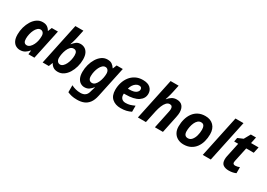

<svg xmlns="http://www.w3.org/2000/svg" viewBox="8 -1784 4240 3048"><g transform="rotate(30 2127.5 -260.0)"><path d="M198 10Q159 10 123.5 -9.5Q88 -29 66 -72.5Q44 -116 44 -188Q44 -255 62 -320Q80 -385 113 -438.5Q146 -492 192.5 -524Q239 -556 297 -556Q349 -556 381.5 -534Q414 -512 432 -476H436L464 -546H577L461 0H351L358 -71H354Q325 -35 287.5 -12.5Q250 10 198 10ZM256 -109Q286 -109 312 -133Q338 -157 356.5 -195Q375 -233 383 -275Q390 -311 390 -357Q390 -392 372 -414.5Q354 -437 322 -437Q295 -437 271.5 -415.5Q248 -394 230.5 -359Q213 -324 203 -281Q193 -238 193 -195Q193 -109 256 -109Z M892 10Q840 10 807.5 -12Q775 -34 757 -70H753L725 0H612L773 -760H920L890 -619Q886 -599 879 -572.5Q872 -546 864 -519.5Q856 -493 849 -473H853Q879 -506 910 -531Q941 -556 991 -556Q1031 -556 1066 -536.5Q1101 -517 1123 -473.5Q1145 -430 1145 -358Q1145 -291 1127 -226Q1109 -161 1076 -107.5Q1043 -54 996.5 -22Q950 10 892 10ZM867 -109Q894 -109 917.5 -130.5Q941 -152 958.5 -187Q976 -222 986 -265Q996 -308 996 -351Q996 -437 932 -437Q896 -437 871 -411Q846 -385 830 -345.5Q814 -306 806.5 -265Q799 -224 799 -195Q799 -156 817.5 -132.5Q836 -109 867 -109Z M1380 240Q1319 240 1279 230.5Q1239 221 1202 205V77Q1240 97 1282.5 108Q1325 119 1372 119Q1423 119 1455.5 95.5Q1488 72 1501 22L1505 7Q1510 -11 1517.5 -34.5Q1525 -58 1529 -73H1525Q1499 -39 1465 -14.5Q1431 10 1380 10Q1341 10 1307.5 -11Q1274 -32 1253.5 -75.5Q1233 -119 1233 -188Q1233 -255 1251 -320Q1269 -385 1302 -438.5Q1335 -492 1381 -524Q1427 -556 1483 -556Q1536 -556 1566.5 -534.5Q1597 -513 1621 -476H1625L1653 -546H1766L1647 13Q1629 99 1591.5 148.5Q1554 198 1501 219Q1448 240 1380 240ZM1451 -109Q1482 -109 1505.5 -132.5Q1529 -156 1545.5 -193Q1562 -230 1570.5 -272Q1579 -314 1579 -351Q1579 -390 1561 -413.5Q1543 -437 1512 -437Q1484 -437 1460.5 -415.5Q1437 -394 1419.5 -359Q1402 -324 1392 -281Q1382 -238 1382 -195Q1382 -152 1400.5 -130.5Q1419 -109 1451 -109Z M2043 10Q1947 10 1887 -42.5Q1827 -95 1827 -201Q1827 -270 1846.5 -333.5Q1866 -397 1904.5 -447Q1943 -497 2000 -526.5Q2057 -556 2132 -556Q2224 -556 2269.5 -514Q2315 -472 2315 -407Q2315 -321 2237.5 -269Q2160 -217 2001 -217H1976Q1975 -211 1975 -206.5Q1975 -202 1975 -197Q1975 -153 2000.5 -127Q2026 -101 2072 -101Q2115 -101 2150 -111Q2185 -121 2233 -143V-32Q2190 -11 2146 -0.5Q2102 10 2043 10ZM1992 -316H2014Q2099 -316 2136.5 -342.5Q2174 -369 2174 -404Q2174 -450 2123 -450Q2096 -450 2069 -433Q2042 -416 2021.5 -386Q2001 -356 1992 -316Z M2358 0 2519 -760H2666L2638 -628Q2634 -606 2626 -577Q2618 -548 2610 -520.5Q2602 -493 2595 -473H2599Q2629 -511 2666 -533.5Q2703 -556 2752 -556Q2823 -556 2858 -513.5Q2893 -471 2893 -399Q2893 -363 2882 -311L2817 0H2670L2737 -319Q2745 -354 2745 -377Q2745 -437 2692 -437Q2659 -437 2632 -408.5Q2605 -380 2585.5 -332Q2566 -284 2553 -226L2505 0Z M3197 10Q3136 10 3088.5 -15.5Q3041 -41 3014.5 -88Q2988 -135 2988 -200Q2988 -272 3006 -336.5Q3024 -401 3060 -450.5Q3096 -500 3150.5 -528Q3205 -556 3278 -556Q3373 -556 3429 -499Q3485 -442 3485 -340Q3485 -271 3468 -208Q3451 -145 3415.5 -96Q3380 -47 3325.5 -18.5Q3271 10 3197 10ZM3209 -110Q3250 -110 3278.5 -143Q3307 -176 3322 -228.5Q3337 -281 3337 -340Q3337 -381 3321.5 -408.5Q3306 -436 3267 -436Q3234 -436 3209 -413.5Q3184 -391 3168 -355Q3152 -319 3144 -278Q3136 -237 3136 -200Q3136 -110 3209 -110Z M3547 0 3708 -760H3855L3694 0Z M4026 10Q3962 10 3923 -17.5Q3884 -45 3884 -116Q3884 -141 3890 -171L3946 -434H3872L3886 -506L3982 -547L4046 -662H4141L4117 -546H4255L4231 -434H4093L4037 -171Q4034 -156 4034 -145Q4034 -126 4046 -117.5Q4058 -109 4077 -109Q4097 -109 4115.5 -113.5Q4134 -118 4156 -126V-16Q4133 -5 4100 2.5Q4067 10 4026 10Z"/></g></svg>

Font: Noto IKEA Latin
Style: Bold Italic
Weight: 700
Italic angle: -12°
Designer: Monotype Design Team
Foundry: Monotype Imaging Inc.
Version: Version 1.0